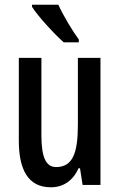

<svg xmlns="http://www.w3.org/2000/svg" viewBox="-20 -786 509 816"><path d="M228 -766H116V-757C142 -716 213 -639 251 -606H315V-618C289 -653 248 -721 228 -766ZM407 -540H311V-256C311 -135 289 -76 218 -76C175 -76 156 -119 156 -210V-540H60V-188C60 -66 99 10 196 10C249 10 290 -18 314 -71H320L331 0H407Z"/></svg>

Font: Noto Sans Lao ExtraCondensed Medium
Style: Regular
Weight: 500
Width: 2
Designer: Monotype Design Team
Foundry: Monotype Imaging Inc.
Version: Version 2.003